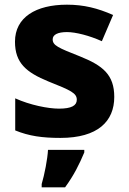

<svg xmlns="http://www.w3.org/2000/svg" viewBox="-20 -579 549 820"><path d="M468 -165C468 -260 419 -299 322 -338C228 -375 205 -385 205 -411C205 -431 227 -442 266 -442C303 -442 362 -427 415 -403L463 -515C397 -544 338 -559 266 -559C133 -559 44 -505 44 -401C44 -310 92 -270 187 -231C283 -193 308 -181 308 -153C308 -128 285 -115 232 -115C186 -115 109 -130 45 -159V-22C104 2 160 10 238 10C398 10 468 -61 468 -165ZM340 72V61H185C183 100 170 167 158 207V221H258C296 169 319 122 340 72Z"/></svg>

Font: Noto Sans Myanmar UI ExtraBold
Style: Regular
Weight: 800
Designer: Monotype Design Team
Foundry: Monotype Imaging Inc.
Version: Version 2.103